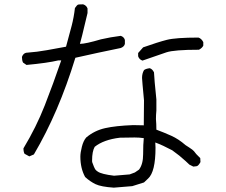

<svg xmlns="http://www.w3.org/2000/svg" viewBox="-20 -807 1040 884"><path d="M636 -528Q621 -533 616 -548V-563L639 -589Q707 -613 748 -623.5Q789 -634 894 -634Q908 -629 916 -613V-597Q911 -586 896 -578Q782 -578 746 -566ZM115 -87 93 -99Q88 -108 88 -124Q147 -222 186 -321.5Q225 -421 262 -529H249Q199 -517 102 -508L86 -519Q81 -529 81 -545Q87 -561 100 -564Q153 -568 196 -576Q239 -584 284 -592Q300 -650 310 -688.5Q320 -727 325 -770Q335 -785 340.5 -786Q346 -787 363 -787Q378 -782 383 -768V-747Q374 -712 367 -680.5Q360 -649 348 -605Q374 -605 445 -626Q488 -636 536 -642Q551 -637 555 -623V-605Q552 -592 536 -586L431 -564L327 -541Q250 -289 136 -96ZM505 2 577 -4 601 -13 620 -26Q639 -51 639 -97Q639 -143 642 -171Q622 -174 600 -174L532 -173Q457 -164 416 -131Q404 -110 404 -68Q404 -60 405 -59Q414 -34 418 -28Q422 -22 430 -17Q447 -5 505 2ZM504 57Q445 53 420 41Q395 29 372 8Q350 -32 350 -86Q350 -104 357 -131.5Q364 -159 377 -174Q415 -206 464 -217Q513 -228 593 -231L642 -230L643 -345Q634 -440 634 -448Q634 -469 643 -484Q649 -490 669 -493Q681 -490 689 -474Q690 -445 700 -349V-298Q698 -278 698 -259Q700 -237 700 -210Q735 -197 768.5 -182Q802 -167 834 -139L851 -128Q868 -117 873 -111Q880 -100 902 -79L903 -61Q902 -58 896 -50Q890 -42 883.5 -41.5Q877 -41 870 -40L852 -49L835 -65Q807 -91 773 -115Q730 -138 695 -151L696 -127Q696 -16 662 15L643 33L589 50Z"/></svg>

Font: Yozai
Style: Regular
Weight: 400
Designer: LXGW / Y.OzVox
Foundry: LXGW / Y.OzVox
Version: Version 0.861;October 22, 2024